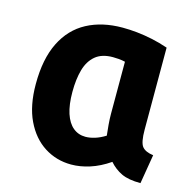

<svg xmlns="http://www.w3.org/2000/svg" viewBox="-86 -626 732 724"><g transform="rotate(15 280.0 -263.5)"><path d="M252 11Q194 11 147 -19Q100 -49 72.5 -106.5Q45 -164 45 -248Q45 -346 77 -410.5Q109 -475 168 -506.5Q227 -538 307 -538Q334 -538 363 -535Q392 -532 423 -525.5Q454 -519 486 -508V-188Q486 -138 498.5 -122.5Q511 -107 542 -103L523 11Q476 11 448.5 -2Q421 -15 400 -39Q362 -13 324.5 -1Q287 11 252 11ZM277 -104Q294 -104 313.5 -110Q333 -116 354 -129Q352 -146 350 -169.5Q348 -193 348 -213V-416Q335 -419 323 -420Q311 -421 300 -421Q257 -421 232 -400Q207 -379 196.5 -342Q186 -305 186 -255Q186 -205 197 -171.5Q208 -138 228.5 -121Q249 -104 277 -104Z"/></g></svg>

Font: Ubuntu Sans Mono
Style: Regular
Weight: 400
Monospace: yes
Designer: Dalton Maag Ltd
Foundry: Dalton Maag Ltd
Version: Version 1.006